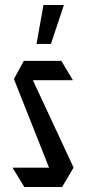

<svg xmlns="http://www.w3.org/2000/svg" viewBox="-20 -753 347 773"><path d="M85 -430 76 -508H227L273 -431V-430ZM185 -59 36 -435 76 -508 276 -79V-78ZM78 0 31 -77V-78H276L230 0ZM127 -576 155 -733H237V-732L185 -576Z"/></svg>

Font: Foldit
Style: Regular
Weight: 400
Version: Version 1.003